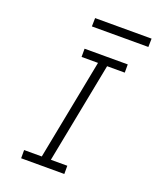

<svg xmlns="http://www.w3.org/2000/svg" viewBox="-153 -938 857 1032"><g transform="rotate(20 275.0 -422.0)"><path d="M341 0H94V-47H195L307 -623H213V-670H460V-623H359L247 -47H341ZM532 -796H209L210 -844H533Z"/></g></svg>

Font: Lode Dark Term
Style: Italic
Weight: 400
Italic angle: -11°
Monospace: yes
Designer: Belleve Invis
Foundry: Belleve Invis
Version: Version 29.2.0